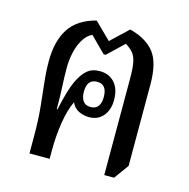

<svg xmlns="http://www.w3.org/2000/svg" viewBox="-88 -644 722 735"><g transform="rotate(15 273.0 -276.0)"><path d="M388 6V-374Q388 -417 383.5 -440Q379 -463 368 -476Q357 -489 338 -501L274 -440H266L205 -501Q183 -490 169 -465.5Q155 -441 149 -411.5Q143 -382 143 -355Q143 -317 145 -282.5Q147 -248 147 -191H150Q167 -270 183.5 -305.5Q200 -341 219 -357Q238 -374 269 -374Q306 -374 328 -349.5Q350 -325 350 -281Q350 -242 329.5 -217.5Q309 -193 274 -193Q253 -193 233.5 -202Q214 -211 204 -233Q187 -198 178.5 -145Q170 -92 170 -32V0H90V-68Q90 -131 85 -181.5Q80 -232 75 -275.5Q70 -319 70 -360Q70 -440 102 -489.5Q134 -539 207 -558L272 -494L340 -558Q406 -541 437.5 -501Q469 -461 469 -374V-52L427 6ZM270 -232Q290 -232 299.5 -245.5Q309 -259 309 -282Q309 -332 270 -332Q230 -332 230 -282Q230 -259 239.5 -245.5Q249 -232 270 -232Z"/></g></svg>

Font: Noto Serif Thai Condensed
Style: Regular
Weight: 400
Width: 3
Designer: Monotype Design Team
Foundry: Monotype Imaging Inc.
Version: Version 2.002; ttfautohint (v1.8.4.7-5d5b)